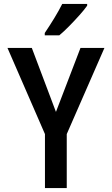

<svg xmlns="http://www.w3.org/2000/svg" viewBox="-20 -958 570 978"><path d="M209 0V-275L18 -714H142L265 -388L390 -714H512L320 -275V0ZM208 -790Q233 -827 256.5 -865.5Q280 -904 297 -938H424V-929Q410 -909 385 -881Q360 -853 332.5 -825Q305 -797 282 -778H208Z"/></svg>

Font: Noto Sans Mono Condensed SemiBold
Style: Regular
Weight: 600
Width: 3
Designer: Monotype Design Team
Foundry: Monotype Imaging Inc.
Version: Version 2.014